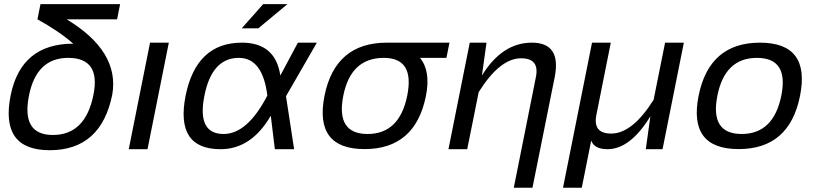

<svg xmlns="http://www.w3.org/2000/svg" viewBox="-20 -718 3937 924"><path d="M219.2 4.9Q-21.5 4.9 31.2 -258.8Q81.1 -507.8 332.5 -507.8Q264.2 -567.9 160.2 -625L174.8 -698.2H558.1L543.5 -625H300.8Q555.7 -471.2 520.5 -263.7Q466.8 4.9 219.2 4.9ZM429.7 -261.7Q465.3 -439.5 308.1 -439.5Q155.8 -439.5 119.6 -258.8Q81.5 -68.4 234.4 -68.4Q391.1 -68.4 429.7 -261.7Z M792.5 -512.7 689.9 0H599.6L702.1 -512.7Z M873 -256.3Q924.3 -512.7 1144 -512.7Q1305.7 -512.7 1329.1 -354.5L1413.6 -512.7H1504.9L1356.4 -254.9L1395.5 0H1302.7L1283.2 -161.1Q1189.5 0 1041.5 0Q822.8 0 873 -256.3ZM1056.2 -73.2Q1170.9 -73.2 1266.6 -258.3Q1244.1 -439.5 1129.4 -439.5Q1000 -439.5 963.9 -258.3Q926.8 -73.2 1056.2 -73.2ZM1246.6 -698.2H1363.3L1223.1 -581.5H1143.1Z M1749 -73.2Q1902.8 -73.2 1939.9 -258.3Q1976.1 -439.5 1827.1 -439.5Q1668.5 -439.5 1632.3 -258.3Q1595.2 -73.2 1749 -73.2ZM1541.5 -256.3Q1592.8 -512.7 1841.8 -512.7H2143.1L2128.4 -439.5H2001Q2053.7 -376.5 2029.8 -256.3Q1978.5 -0.5 1734.4 -0.5Q1491.2 -0.5 1541.5 -256.3Z M2138.2 0 2240.7 -512.7H2321.3L2299.3 -354.5Q2396.5 -512.7 2539.6 -512.7Q2682.6 -512.7 2649.4 -346.2L2542.5 185.5H2452.6L2559.1 -347.7Q2577.1 -437.5 2487.8 -437.5Q2385.7 -437.5 2283.7 -274.9L2228.5 0Z M2825.2 -41.5 2779.8 185.5H2689.5L2829.1 -512.7H2919.4L2850.1 -165Q2832 -75.2 2921.4 -75.2Q3023.4 -75.2 3125.5 -237.8L3180.7 -512.7H3271L3168.5 0H3087.9L3109.9 -158.2Q3012.7 0 2903.8 0Q2840.3 0 2825.2 -41.5Z M3549.3 -73.2Q3703.1 -73.2 3740.2 -258.3Q3776.4 -439.5 3622.6 -439.5Q3468.8 -439.5 3432.6 -258.3Q3395.5 -73.2 3549.3 -73.2ZM3341.8 -256.3Q3393.1 -512.7 3637.2 -512.7Q3881.3 -512.7 3830.1 -256.3Q3778.8 -0.5 3534.7 -0.5Q3291.5 -0.5 3341.8 -256.3Z"/></svg>

Font: Sansation
Style: Italic
Weight: 400
Designer: Bernd Montag
Version: Version 1.301